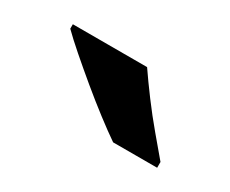

<svg xmlns="http://www.w3.org/2000/svg" viewBox="-43 -939 448 374"><g transform="rotate(30 181.0 -752.0)"><path d="M207 -832Q222 -810 242.5 -782.5Q263 -755 284.5 -729.5Q306 -704 322 -685V-672H223Q204 -685 178.5 -704.5Q153 -724 126.5 -746Q100 -768 77 -788Q54 -808 40 -822V-832Z"/></g></svg>

Font: Noto Sans Malayalam UI
Style: Regular
Weight: 400
Designer: Jelle Bosma - Monotype Design Team
Foundry: Monotype Imaging Inc.
Version: Version 2.104